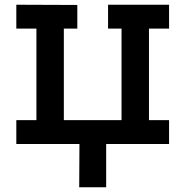

<svg xmlns="http://www.w3.org/2000/svg" viewBox="-20 -609 784 812"><path d="M315 183 316 0H49V-101H134V-488H49V-589L307 -588V-488H250V-101H494V-488H437V-589H695V-488H610V-101H695V0H429V183Z"/></svg>

Font: Podkova
Style: Bold
Weight: 700
Designer: Ilya Yudin
Foundry: Cyreal (www.cyreal.org)
Version: Version 2.102; ttfautohint (v1.8.1.43-b0c9)